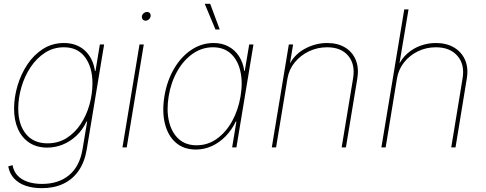

<svg xmlns="http://www.w3.org/2000/svg" viewBox="-20 -777 2559 1012"><path d="M200.7 214.8Q152.8 214.8 115.5 202.1Q78.1 189.5 54.2 163.6Q30.3 137.7 23.4 100.1L45.9 93.3Q52.2 127 73 148.7Q93.8 170.4 126.5 181.4Q159.2 192.4 201.2 192.4Q288.6 192.4 344.2 146.2Q399.9 100.1 415 9.8L439.5 -136.7H436.5Q415 -91.8 382.1 -61Q349.1 -30.3 309.8 -14.6Q270.5 1 229.5 1Q174.3 1 135.3 -24.4Q96.2 -49.8 75.2 -95.9Q54.2 -142.1 54.2 -204.1Q54.2 -264.2 72.3 -325.2Q90.3 -386.2 124.3 -437.3Q158.2 -488.3 207 -519.3Q255.9 -550.3 317.4 -550.3Q351.1 -550.3 378.9 -540Q406.7 -529.8 427.7 -510.3Q448.7 -490.7 462.2 -463.6Q475.6 -436.5 480.5 -402.8H483.4L506.3 -542.5H528.8L437 11.7Q425.8 78.1 394 123.5Q362.3 168.9 313.2 191.9Q264.2 214.8 200.7 214.8ZM230 -21.5Q287.1 -21.5 331.1 -49.3Q375 -77.1 405.5 -123.3Q436 -169.4 451.7 -225.6Q467.3 -281.7 467.3 -338.4Q467.3 -422.4 428.5 -475.1Q389.6 -527.8 316.9 -527.8Q261.2 -527.8 216.8 -498.8Q172.4 -469.7 140.9 -422.4Q109.4 -375 92.8 -317.6Q76.2 -260.3 76.2 -204.6Q76.2 -120.6 116.7 -71Q157.2 -21.5 230 -21.5Z M625.5 0 715.3 -542.5H737.8L647.9 0ZM747.1 -668Q737.8 -668 732.2 -674.8Q726.6 -681.6 728 -691.4Q729.5 -700.7 737.3 -707.3Q745.1 -713.9 754.9 -713.9Q764.6 -713.9 770 -707.3Q775.4 -700.7 773.9 -691.4Q772.5 -681.6 764.4 -674.8Q756.3 -668 747.1 -668Z M1012.7 11.2Q948.2 11.2 906.5 -25.4Q864.7 -62 849.1 -125.7Q833.5 -189.5 846.7 -270Q859.9 -350.1 896.7 -413.6Q933.6 -477.1 987.8 -513.7Q1042 -550.3 1106 -550.3Q1149.9 -550.3 1183.8 -532.2Q1217.8 -514.2 1239.5 -481Q1261.2 -447.8 1267.6 -402.8H1270L1293.5 -542.5H1315.9L1226.1 0H1203.6L1226.1 -136.7H1223.1Q1201.7 -92.3 1169.2 -58.8Q1136.7 -25.4 1096.7 -7.1Q1056.6 11.2 1012.7 11.2ZM1016.1 -11.2Q1074.7 -11.2 1122.6 -45.2Q1170.4 -79.1 1203.1 -137.7Q1235.8 -196.3 1248 -270Q1260.3 -343.8 1246.8 -402.1Q1233.4 -460.4 1196.8 -494.1Q1160.2 -527.8 1102.5 -527.8Q1044.9 -527.8 996.3 -494.1Q947.8 -460.4 914.6 -402.1Q881.3 -343.8 869.1 -270Q856.9 -196.3 870.6 -137.7Q884.3 -79.1 921.1 -45.2Q958 -11.2 1016.1 -11.2ZM1115.7 -621.6 1059.1 -756.8H1087.9L1138.2 -621.6Z M1495.1 -362.8 1435.1 0H1412.6L1502.4 -542.5H1524.9L1505.4 -425.3H1499.5Q1527.8 -487.8 1585 -519Q1642.1 -550.3 1704.1 -550.3Q1760.3 -550.3 1799.1 -526.6Q1837.9 -502.9 1855.2 -460.9Q1872.6 -418.9 1863.3 -362.8L1803.2 0H1780.8L1840.8 -362.8Q1853.5 -437 1815.9 -482.4Q1778.3 -527.8 1704.1 -527.8Q1653.3 -527.8 1608.6 -506.6Q1564 -485.4 1533.4 -448Q1502.9 -410.6 1495.1 -362.8Z M2072.3 -362.8 2012.7 0H1990.2L2110.8 -727.5H2133.3L2082.5 -425.3H2076.7Q2095.7 -467.3 2127 -494.9Q2158.2 -522.5 2197 -536.4Q2235.8 -550.3 2277.3 -550.3Q2333.5 -550.3 2373.3 -526.6Q2413.1 -502.9 2431.4 -460.9Q2449.7 -418.9 2440.4 -362.8L2380.9 0H2358.4L2418 -362.8Q2430.7 -437 2391.1 -482.4Q2351.6 -527.8 2277.3 -527.8Q2226.6 -527.8 2182.9 -506.6Q2139.2 -485.4 2109.6 -448Q2080.1 -410.6 2072.3 -362.8Z"/></svg>

Font: Inter 16pt Thin
Style: Italic
Weight: 250
Italic angle: -9.3988°
Version: Version 4.001;git-66647c0bb